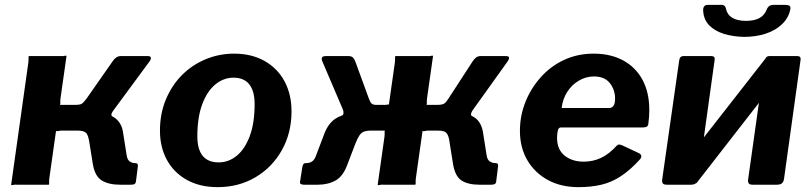

<svg xmlns="http://www.w3.org/2000/svg" viewBox="-20 -761 3347 791"><path d="M26 0 97 -505Q98 -516 97.5 -523Q97 -530 100 -530H229Q240 -529 246.5 -531Q253 -533 254 -530L229 -354Q228 -343 228.5 -336Q229 -329 226 -329H326L383 -295Q434 -292 458 -271.5Q482 -251 487 -215L502 -120Q505 -102 515 -95.5Q525 -89 537 -89Q550 -89 548 -76L540 -13Q539 -6 534.5 -3Q530 0 518 0H475Q427 0 398.5 -18Q370 -36 362 -88L349 -169Q344 -206 333.5 -214.5Q323 -223 300 -223H236Q226 -223 219 -221Q212 -219 211 -223L183 -25Q182 -15 182.5 -7.5Q183 0 180 0H51Q40 -1 33.5 1Q27 3 26 0ZM292 -267 291 -329Q312 -329 319 -335Q326 -341 336 -354L443 -507Q450 -518 458.5 -524Q467 -530 478 -530H588Q600 -530 601.5 -524Q603 -518 596 -508L445 -303Q433 -286 445 -279Z M877 10Q804 10 750.5 -19.5Q697 -49 668 -101.5Q639 -154 639 -223Q639 -293 663.5 -351.5Q688 -410 730 -452Q772 -494 827.5 -517Q883 -540 944 -540Q1017 -540 1070.5 -509.5Q1124 -479 1152.5 -425.5Q1181 -372 1181 -302Q1181 -213 1141 -142Q1101 -71 1032 -30.5Q963 10 877 10ZM881 -92Q922 -92 955.5 -119.5Q989 -147 1009 -200.5Q1029 -254 1029 -332Q1029 -386 1007 -413.5Q985 -441 942 -441Q901 -441 867 -413Q833 -385 813 -331Q793 -277 793 -199Q793 -146 815 -119Q837 -92 881 -92Z M1233 0Q1225 0 1220 -2.5Q1215 -5 1216 -12L1226 -75Q1228 -82 1230.5 -85.5Q1233 -89 1241 -89Q1256 -89 1266 -96Q1276 -103 1282 -120L1318 -215Q1329 -241 1344.5 -257.5Q1360 -274 1384.5 -283.5Q1409 -293 1442 -295L1506 -329H1557Q1568 -328 1574.5 -330Q1581 -332 1582 -329L1607 -505Q1608 -516 1607.5 -523Q1607 -530 1610 -530H1739Q1750 -529 1756.5 -531Q1763 -533 1764 -530L1739 -354Q1738 -343 1738.5 -336Q1739 -329 1736 -329H1810L1868 -295Q1918 -292 1941 -272.5Q1964 -253 1970 -215L1985 -120Q1988 -102 1998.5 -95.5Q2009 -89 2022 -89Q2034 -89 2032 -76L2024 -12Q2023 -5 2017.5 -2.5Q2012 0 2003 0H1956Q1907 0 1880.5 -18Q1854 -36 1846 -88L1833 -169Q1830 -195 1824 -206Q1818 -217 1808.5 -220Q1799 -223 1783 -223H1746Q1736 -223 1729 -221Q1722 -219 1721 -223L1693 -25Q1692 -15 1692.5 -7.5Q1693 0 1690 0H1561Q1551 -1 1544 1Q1537 3 1536 0L1564 -198Q1565 -209 1564.5 -216Q1564 -223 1567 -223H1506Q1491 -223 1480 -219Q1469 -215 1461 -203.5Q1453 -192 1444 -169L1413 -88Q1395 -36 1363.5 -18Q1332 0 1289 0ZM1523 -267 1386 -283Q1394 -286 1395 -293.5Q1396 -301 1393 -309L1308 -508Q1299 -530 1322 -530H1415Q1428 -530 1434 -524Q1440 -518 1444 -507L1500 -354Q1505 -340 1511 -334.5Q1517 -329 1529 -329ZM1776 -267 1782 -329Q1803 -329 1811 -335Q1819 -341 1827 -354L1927 -508Q1933 -517 1940.5 -523.5Q1948 -530 1961 -530H2064Q2086 -530 2072 -509L1926 -305Q1921 -297 1920.5 -291Q1920 -285 1926 -281Z M2363 10Q2291 10 2237 -19.5Q2183 -49 2152.5 -101Q2122 -153 2122 -222Q2122 -284 2144.5 -340.5Q2167 -397 2207.5 -442.5Q2248 -488 2303.5 -514Q2359 -540 2426 -540Q2495 -540 2546.5 -512.5Q2598 -485 2626.5 -433Q2655 -381 2655 -307Q2655 -294 2654 -280Q2653 -266 2651 -251Q2650 -243 2645 -239.5Q2640 -236 2628 -236H2291Q2281 -236 2278 -223Q2275 -210 2275 -193Q2275 -145 2306 -120Q2337 -95 2385 -95Q2423 -95 2456 -110.5Q2489 -126 2521 -161Q2526 -166 2531.5 -165.5Q2537 -165 2544 -162L2610 -131Q2630 -122 2617 -105Q2577 -61 2538.5 -35.5Q2500 -10 2457.5 0Q2415 10 2363 10ZM2490 -316Q2500 -316 2507 -324.5Q2514 -333 2514 -355Q2514 -391 2492.5 -418.5Q2471 -446 2427 -446Q2394 -446 2365 -429Q2336 -412 2317 -382.5Q2298 -353 2294 -316Z M2924 -513 2856 -24Q2853 0 2826 0H2728Q2715 0 2711 -5Q2707 -10 2708 -21L2778 -511Q2780 -530 2796 -530H2911Q2927 -530 2924 -513ZM3278 -513 3210 -24Q3208 -11 3201 -5.5Q3194 0 3180 0H3082Q3069 0 3065 -5Q3061 -10 3062 -21L3131 -511Q3134 -530 3150 -530H3265Q3281 -530 3278 -513ZM3136 -523 3209 -469 2849 -6 2775 -61ZM3045 -609Q3000 -610 2962.5 -621.5Q2925 -633 2902 -656.5Q2879 -680 2877 -716Q2876 -727 2880.5 -734Q2885 -741 2896 -741H2946Q2958 -742 2963.5 -738Q2969 -734 2971 -724Q2977 -699 2998 -687Q3019 -675 3054 -675Q3085 -675 3106.5 -685.5Q3128 -696 3138 -720Q3142 -731 3149 -736Q3156 -741 3169 -741H3214Q3226 -741 3232 -737.5Q3238 -734 3236 -723Q3229 -687 3201.5 -661Q3174 -635 3133.5 -622Q3093 -609 3045 -609Z"/></svg>

Font: Libre Franklin
Style: Bold Italic
Weight: 700
Italic angle: -8°
Designer: Pablo Impallari, Rodrigo Fuenzalida, Nhung Nguyen
Foundry: Impallari Type
Version: Version 3.000